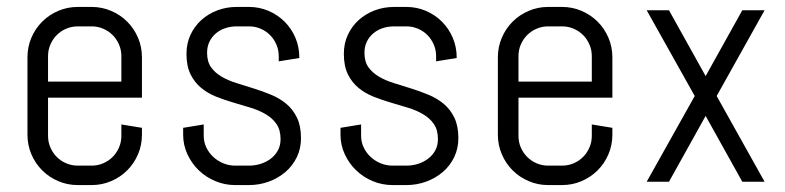

<svg xmlns="http://www.w3.org/2000/svg" viewBox="-20 -530 2290 560"><path d="M394 -137.2Q394 -106.9 382.6 -80.1Q371.1 -53.2 351.1 -33.2Q331.1 -13.2 304.2 -1.7Q277.3 9.8 247.1 9.8H207Q176.8 9.8 149.9 -1.7Q123 -13.2 103 -33.2Q83 -53.2 71.5 -80.1Q60.1 -106.9 60.1 -137.2V-362.8Q60.1 -393.1 71.5 -419.9Q83 -446.8 103 -466.8Q123 -486.8 149.9 -498.3Q176.8 -509.8 207 -509.8H247.1Q277.3 -509.8 304.2 -498.3Q331.1 -486.8 351.1 -466.8Q371.1 -446.8 382.6 -419.9Q394 -393.1 394 -362.8V-245.1H120.1V-133.8Q120.1 -115.7 127 -99.9Q133.8 -84 145.5 -72.3Q157.2 -60.5 173.1 -53.7Q189 -46.9 207 -46.9H247.1Q265.1 -46.9 281 -53.7Q296.9 -60.5 308.6 -72.3Q320.3 -84 327.1 -99.9Q334 -115.7 334 -133.8V-167L394 -157.2V-137.2ZM334 -366.2Q334 -384.3 327.1 -400.1Q320.3 -416 308.6 -427.7Q296.9 -439.5 281 -446.3Q265.1 -453.1 247.1 -453.1H207Q189 -453.1 173.1 -446.3Q157.2 -439.5 145.5 -427.7Q133.8 -416 127 -400.1Q120.1 -384.3 120.1 -366.2V-292H334Z M857.9 -127Q857.9 -96.7 845.7 -71.5Q833.5 -46.4 812.5 -28.3Q791.5 -10.3 763.9 -0.2Q736.3 9.8 706.1 9.8H666Q635.7 9.8 608.2 -1.7Q580.6 -13.2 559.8 -33.2Q539.1 -53.2 526.6 -80.1Q514.2 -106.9 514.2 -137.2V-157.2L574.2 -167V-133.8Q574.2 -115.7 581.8 -99.9Q589.4 -84 602.1 -72.3Q614.7 -60.5 631.3 -53.7Q647.9 -46.9 666 -46.9H706.1Q724.1 -46.9 740.7 -52.2Q757.3 -57.6 770.3 -67.6Q783.2 -77.6 790.8 -91.8Q798.3 -106 798.3 -124Q798.3 -150.9 786.6 -168Q774.9 -185.1 755.6 -196.5Q736.3 -208 711.7 -215.6Q687 -223.1 661.1 -230.7Q635.3 -238.3 610.6 -248Q585.9 -257.8 566.7 -273.7Q547.4 -289.6 535.6 -313.5Q523.9 -337.4 523.9 -373Q523.9 -403.3 535.6 -428.5Q547.4 -453.6 567.4 -471.7Q587.4 -489.7 614 -499.8Q640.6 -509.8 670.9 -509.8H706.1Q736.3 -509.8 763.2 -498.3Q790 -486.8 810.1 -466.8Q830.1 -446.8 841.6 -419.9Q853 -393.1 853 -362.8V-360.8L793 -351.1V-366.2Q793 -384.3 786.1 -400.1Q779.3 -416 767.6 -427.7Q755.9 -439.5 740 -446.3Q724.1 -453.1 706.1 -453.1H670.9Q652.8 -453.1 637 -447.8Q621.1 -442.4 609.4 -432.4Q597.7 -422.4 590.8 -408.2Q584 -394 584 -376Q584 -350.1 595.7 -333.7Q607.4 -317.4 626.7 -306.2Q646 -294.9 670.7 -287.4Q695.3 -279.8 720.9 -271.7Q746.6 -263.7 771.2 -253.4Q795.9 -243.2 815.2 -227.1Q834.5 -210.9 846.2 -186.8Q857.9 -162.6 857.9 -127Z M1316.9 -127Q1316.9 -96.7 1304.7 -71.5Q1292.5 -46.4 1271.5 -28.3Q1250.5 -10.3 1222.9 -0.2Q1195.3 9.8 1165 9.8H1125Q1094.7 9.8 1067.1 -1.7Q1039.6 -13.2 1018.8 -33.2Q998 -53.2 985.6 -80.1Q973.1 -106.9 973.1 -137.2V-157.2L1033.2 -167V-133.8Q1033.2 -115.7 1040.8 -99.9Q1048.3 -84 1061 -72.3Q1073.7 -60.5 1090.3 -53.7Q1106.9 -46.9 1125 -46.9H1165Q1183.1 -46.9 1199.7 -52.2Q1216.3 -57.6 1229.2 -67.6Q1242.2 -77.6 1249.8 -91.8Q1257.3 -106 1257.3 -124Q1257.3 -150.9 1245.6 -168Q1233.9 -185.1 1214.6 -196.5Q1195.3 -208 1170.7 -215.6Q1146 -223.1 1120.1 -230.7Q1094.2 -238.3 1069.6 -248Q1044.9 -257.8 1025.6 -273.7Q1006.3 -289.6 994.6 -313.5Q982.9 -337.4 982.9 -373Q982.9 -403.3 994.6 -428.5Q1006.3 -453.6 1026.4 -471.7Q1046.4 -489.7 1073 -499.8Q1099.6 -509.8 1129.9 -509.8H1165Q1195.3 -509.8 1222.2 -498.3Q1249 -486.8 1269 -466.8Q1289.1 -446.8 1300.5 -419.9Q1312 -393.1 1312 -362.8V-360.8L1252 -351.1V-366.2Q1252 -384.3 1245.1 -400.1Q1238.3 -416 1226.6 -427.7Q1214.8 -439.5 1199 -446.3Q1183.1 -453.1 1165 -453.1H1129.9Q1111.8 -453.1 1095.9 -447.8Q1080.1 -442.4 1068.4 -432.4Q1056.6 -422.4 1049.8 -408.2Q1043 -394 1043 -376Q1043 -350.1 1054.7 -333.7Q1066.4 -317.4 1085.7 -306.2Q1105 -294.9 1129.6 -287.4Q1154.3 -279.8 1179.9 -271.7Q1205.6 -263.7 1230.2 -253.4Q1254.9 -243.2 1274.2 -227.1Q1293.5 -210.9 1305.2 -186.8Q1316.9 -162.6 1316.9 -127Z M1766.1 -137.2Q1766.1 -106.9 1754.6 -80.1Q1743.2 -53.2 1723.1 -33.2Q1703.1 -13.2 1676.3 -1.7Q1649.4 9.8 1619.1 9.8H1579.1Q1548.8 9.8 1522 -1.7Q1495.1 -13.2 1475.1 -33.2Q1455.1 -53.2 1443.6 -80.1Q1432.1 -106.9 1432.1 -137.2V-362.8Q1432.1 -393.1 1443.6 -419.9Q1455.1 -446.8 1475.1 -466.8Q1495.1 -486.8 1522 -498.3Q1548.8 -509.8 1579.1 -509.8H1619.1Q1649.4 -509.8 1676.3 -498.3Q1703.1 -486.8 1723.1 -466.8Q1743.2 -446.8 1754.6 -419.9Q1766.1 -393.1 1766.1 -362.8V-245.1H1492.2V-133.8Q1492.2 -115.7 1499 -99.9Q1505.9 -84 1517.6 -72.3Q1529.3 -60.5 1545.2 -53.7Q1561 -46.9 1579.1 -46.9H1619.1Q1637.2 -46.9 1653.1 -53.7Q1668.9 -60.5 1680.7 -72.3Q1692.4 -84 1699.2 -99.9Q1706.1 -115.7 1706.1 -133.8V-167L1766.1 -157.2V-137.2ZM1706.1 -366.2Q1706.1 -384.3 1699.2 -400.1Q1692.4 -416 1680.7 -427.7Q1668.9 -439.5 1653.1 -446.3Q1637.2 -453.1 1619.1 -453.1H1579.1Q1561 -453.1 1545.2 -446.3Q1529.3 -439.5 1517.6 -427.7Q1505.9 -416 1499 -400.1Q1492.2 -384.3 1492.2 -366.2V-292H1706.1Z M2145 0 2038.1 -191.9 1931.2 0H1866.2L2006.3 -250L1866.2 -500H1931.2L2038.1 -308.1L2145 -500H2210L2070.3 -250L2210 0Z"/></svg>

Font: Abel
Style: Regular
Weight: 400
Designer: Matthew Desmond
Foundry: Matthew Desmond
Version: Version 1.002